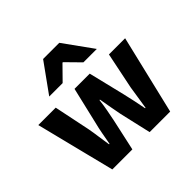

<svg xmlns="http://www.w3.org/2000/svg" viewBox="-181 -945 1138 1138"><g transform="rotate(-45 388.0 -376.5)"><path d="M148.2 0 24 -496.1H170L217.5 -266.3Q224.1 -230.2 228.9 -193.4Q233.7 -156.7 240 -119.1H244Q250.6 -156.7 257.5 -193.8Q264.4 -230.9 273.4 -266.3L327.5 -496.1H455.1L510.9 -266.3Q519.9 -230.2 527.3 -193.4Q534.7 -156.7 542 -119.1H546Q552.6 -156.7 557.6 -193.4Q562.5 -230.2 568.8 -266.3L616 -496.1H751.7L633.3 0H461.1L415.6 -198.2Q408.8 -233.2 402.4 -268.5Q396 -303.7 389.1 -344.3H385.1Q380.3 -303.7 373.6 -268.3Q366.9 -233 359.8 -198L316.3 0ZM189.4 -570 321.1 -753H456.6L588.3 -570H475.8L390.9 -656.4H386.9L301.9 -570Z"/></g></svg>

Font: Mada
Style: Regular
Weight: 400
Designer: Khaled Hosny
Version: Version 1.5